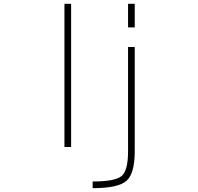

<svg xmlns="http://www.w3.org/2000/svg" viewBox="-20 -772 1040 1011"><path d="M319.3 2V-752H354.5V2ZM654.3 -524.4H689.5V24.4Q689.5 141.6 646 180.2Q602.5 218.8 467.8 218.8V183.6Q588.9 183.6 621.6 153.8Q654.3 124 654.3 24.4ZM654.3 -627.9V-752H689.5V-627.9Z"/></svg>

Font: GenEi Gothic M ExtraLight
Style: Regular
Weight: 200
Designer: o_tamon (Modified); [Source Han Sans]
Ryoko NISHIZUKA  (kana & ideographs); Paul D. Hunt (Latin, Greek & Cyrillic); Wenl
Version: Version 1.1a;Original Version 1.004